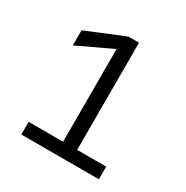

<svg xmlns="http://www.w3.org/2000/svg" viewBox="-157 -812 914 944"><g transform="rotate(30 300.0 -340.0)"><path d="M89.8 0V-71.8H285.2V-598.1L89.8 -505.9V-591.8L305.2 -680.2H365.2V-71.8H529.8V0Z"/></g></svg>

Font: TASA Orbiter Text
Style: Regular
Weight: 400
Designer: Weizhong Zhang
Version: Version 1.000;Glyphs 3.1.2 (3151)